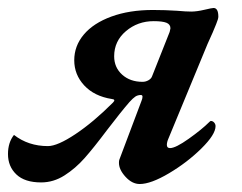

<svg xmlns="http://www.w3.org/2000/svg" viewBox="-49 -447 606 481"><path d="M249 -39Q249 -45 250 -47L305 -193Q308 -200 308 -204.5Q308 -209 304 -209Q296 -209 290 -205Q284 -201 275 -191Q255 -168 219 -121Q186 -77 163 -51Q140 -25 112.5 -7.5Q85 10 54 10Q13 10 -8 -10Q-29 -30 -29 -61Q-29 -90 -14 -109Q22 -81 71 -81Q95 -81 140 -111Q185 -141 234 -190Q242 -198 231 -199Q187 -206 162 -233Q137 -260 137 -296Q137 -332 161 -360.5Q185 -389 230 -405.5Q275 -422 334 -422Q365 -422 395 -420Q417 -418 430 -418Q444 -418 463 -422.5Q482 -427 486 -427Q498 -427 498 -405Q498 -400 492.5 -386.5Q487 -373 484 -366L471 -337L373 -100Q369 -91 369 -84Q369 -76 377 -76Q391 -76 424 -99.5Q457 -123 475 -141Q478 -144 479 -144Q484 -144 487.5 -140Q491 -136 491 -131Q491 -110 455.5 -75Q420 -40 374.5 -13Q329 14 301 14Q282 14 265.5 -4Q249 -22 249 -39ZM332 -256 376 -367 378 -376Q378 -386 368 -390Q358 -394 336 -394Q296 -394 266.5 -369Q237 -344 237 -306Q237 -278 257 -260Q277 -242 308 -242Q316 -242 323 -246Q330 -250 332 -256Z"/></svg>

Font: EB Garamond SemiBold
Style: Italic
Weight: 600
Italic angle: -17.2°
Designer: Georg Duffner and Octavio Pardo
Foundry: Georg Duffner
Version: Version 1.000